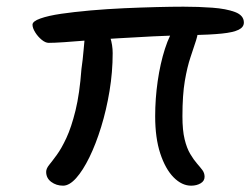

<svg xmlns="http://www.w3.org/2000/svg" viewBox="-20 -582 764 586"><path d="M540 -561.6Q585.8 -561.6 628.1 -558.5Q670.3 -555.4 697.3 -545.3Q724.3 -535.1 724.3 -513.2Q724.3 -498.9 707.9 -491Q691.4 -483 656.7 -479.5Q621.9 -476 566.4 -474.7Q504.2 -474 446.5 -471Q388.8 -468 338.2 -465Q287.5 -462 246.2 -458.6Q205 -455.3 175.1 -453.2Q145.2 -451.2 128.5 -451.2Q118.7 -451.2 107.1 -460.7Q95.4 -470.3 87.3 -483.5Q79.2 -496.7 79.2 -506.6Q79.2 -517 103.1 -525.5Q127 -534.1 167.1 -540Q207.2 -545.8 257 -550.2Q306.8 -554.5 358.7 -556.9Q410.6 -559.2 457.7 -560.4Q504.7 -561.6 540 -561.6ZM323.9 -420Q323.9 -362 314.3 -304.3Q304.8 -246.7 288.7 -194.5Q272.6 -142.3 252.9 -102Q233.1 -61.6 212.4 -38.4Q191.6 -15.3 172.6 -15.3Q151.8 -15.3 136.4 -26.8Q120.9 -38.3 120.9 -57.5Q120.9 -67.5 130.2 -78.9Q139.4 -90.2 153.5 -109.5Q167.6 -128.7 182.7 -161.1Q197.8 -193.5 210.4 -244.5Q223 -295.5 228.6 -371.6Q232.8 -400.6 235 -427.7Q237.3 -454.8 239.5 -476.4Q241.7 -498.1 246.3 -511Q250.8 -524 258.9 -524Q280.9 -524 295 -508Q309.1 -492 316.5 -468Q323.9 -444 323.9 -420ZM536.8 -227Q536.8 -184.3 543.5 -156.9Q550.2 -129.4 560.7 -112Q571.1 -94.5 581 -83.2Q590.9 -71.9 597.7 -62.9Q604.4 -53.9 604.4 -42.4Q604.4 -29.7 592.3 -22.5Q580.1 -15.3 563.3 -15.3Q535 -15.3 509.8 -40.8Q484.7 -66.3 469.1 -113.7Q453.6 -161 453.6 -227Q453.6 -280.8 461.3 -334.4Q469 -387.9 483.4 -433Q497.9 -478 518 -505Q538 -532 562.8 -532Q576.8 -532 581.3 -525.5Q585.9 -519 585.9 -507Q585.9 -482 578.5 -459Q571.2 -436 561.3 -407Q551.5 -378 544.1 -335Q536.8 -292 536.8 -227Z"/></svg>

Font: Kalam Variable Light
Style: Regular
Weight: 300
Designer: Lipi Raval, Jonny Pinhorn
Foundry: Indian Type Foundry
Version: Version 3.000